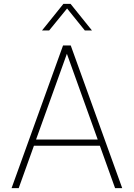

<svg xmlns="http://www.w3.org/2000/svg" viewBox="-20 -976 694 996"><path d="M77 0H40L307 -740H347L614 0H577L498 -220H156ZM327 -697 167 -252H487ZM235 -818H198L309 -956H346L457 -818H420L328 -932Z"/></svg>

Font: Be Vietnam Pro Variable Thin
Style: Regular
Weight: 100
Designer: Lam Bao, Tony Le, Vietanh Nguyen
Foundry: Yellow Type Foundry
Version: Version 1.002